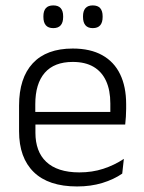

<svg xmlns="http://www.w3.org/2000/svg" viewBox="-20 -679 532 710"><path d="M265 10.5Q159.5 10.5 105 -42.5Q50.5 -95.5 50.5 -193.5V-288.5Q50.5 -390.5 101.2 -445Q152 -499.5 249 -499.5Q314 -499.5 358 -475Q402 -450.5 424.2 -404.5Q446.5 -358.5 446.5 -294V-276.5Q446.5 -262 445.5 -247.5Q444.5 -233 443 -218.5H387Q388 -240.5 388 -260.2Q388 -280 388 -296.5Q388 -345.5 372.2 -379.8Q356.5 -414 325.8 -432Q295 -450 249 -450Q180.5 -450 145.5 -409.8Q110.5 -369.5 110.5 -293.5V-246L111 -238V-187.5Q111 -154 120.8 -127Q130.5 -100 150.8 -80.8Q171 -61.5 201.8 -51.5Q232.5 -41.5 273.5 -41.5Q321 -41.5 361.8 -54.8Q402.5 -68 438 -91.5L432 -37Q401 -15.5 358.5 -2.5Q316 10.5 265 10.5ZM82 -218.5V-265H429.5V-218.5ZM177 -575Q158.5 -575 149.5 -585.5Q140.5 -596 140.5 -616V-619Q140.5 -638.5 149.5 -648.8Q158.5 -659 177 -659Q195.5 -659 204.5 -648.8Q213.5 -638.5 213.5 -619V-616Q213.5 -596 204.5 -585.5Q195.5 -575 177 -575ZM323 -575Q305 -575 296 -585.5Q287 -596 287 -616V-619Q287 -638.5 296 -648.8Q305 -659 323 -659Q341.5 -659 350.5 -648.8Q359.5 -638.5 359.5 -619V-616Q359.5 -596 350.5 -585.5Q341.5 -575 323 -575Z"/></svg>

Font: Anek Bangla Medium Light
Style: Regular
Weight: 300
Version: Version 1.003